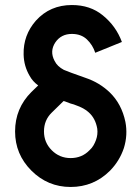

<svg xmlns="http://www.w3.org/2000/svg" viewBox="-20 -732 554 764"><path d="M266 -712Q179 -712 123 -650Q72 -592 74 -515Q75 -469 98 -430Q104 -419 112.5 -409.5Q121 -400 132 -392L105 -366Q40 -301 40 -209Q40 -118 105 -53Q170 12 261 12Q353 12 418 -53Q456 -92 473 -143Q481 -169 482.5 -195Q484 -221 479 -247Q464 -319 416 -365Q396 -384 372 -398.5Q348 -413 318 -423Q284 -435 263.5 -442.5Q243 -450 234 -454Q221 -461 212 -469.5Q203 -478 197 -490Q177 -528 200 -563Q223 -597 266 -597Q303 -597 326 -575Q349 -553 359 -522L465 -565Q442 -628 389 -671Q339 -712 266 -712ZM233 -330Q238 -329 245 -326Q252 -323 261 -320Q269 -318 273.5 -316.5Q278 -315 280 -314Q315 -302 333 -285Q360 -261 367 -220Q370 -197 362 -175Q358 -164 352 -153.5Q346 -143 336 -134Q306 -103 261 -103Q217 -103 186 -134Q155 -165 155 -209Q155 -254 186 -284Z"/></svg>

Font: Unageo
Style: SemiBold
Weight: 600
Designer: Richard Sepsi
Foundry: Richard Sepsi
Version: Version 2.000